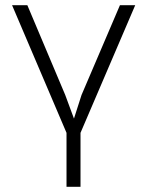

<svg xmlns="http://www.w3.org/2000/svg" viewBox="-20 -490 560 730"><path d="M494.1 -470.2 286.1 15.1V220.2H232.9V15.1L25.9 -470.2H84L228 -128.9L261.2 -39.1L290 -128.9L436 -470.2Z"/></svg>

Font: Kreadon Light
Style: Regular
Weight: 300
Designer: kohakuno
Foundry: StudioGnu
Version: Version 1.000;Glyphs 3.1.2 (3151)